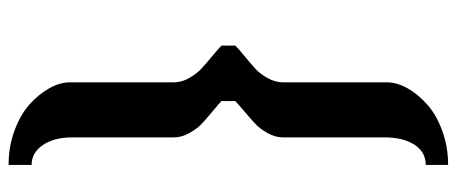

<svg xmlns="http://www.w3.org/2000/svg" viewBox="-321 -552 1038 436"><g transform="rotate(-90 198.0 -334.0)"><path d="M312.5 -350.1V-318.8Q306.2 -312 288.8 -297.9Q271.5 -283.7 260 -273.2Q248.5 -262.7 238.8 -245.4Q229 -228 229 -210.4V25.9Q229 48.3 215.6 72.3Q202.1 96.2 179 116.9Q155.8 137.7 119.4 151.1Q83 164.6 41.5 164.6V113.8Q70.8 113.8 87.4 88.1Q104 62.5 104 21V-210.4Q104 -228 113.8 -245.4Q123.5 -262.7 134.5 -272.9Q145.5 -283.2 162.8 -297.9Q180.2 -312.5 186.5 -318.8V-350.1Q180.7 -356 162.8 -370.6Q145 -385.3 134.3 -395.5Q123.5 -405.8 113.8 -423.1Q104 -440.4 104 -458.5V-689.5Q104 -730 86.7 -755.6Q69.3 -781.2 41.5 -781.2V-833.5Q83 -833.5 119.4 -820.1Q155.8 -806.6 179 -785.9Q202.1 -765.1 215.6 -741Q229 -716.8 229 -694.8V-458.5Q229 -440.4 239 -423.1Q249 -405.8 260.3 -395.5Q271.5 -385.3 288.8 -370.8Q306.2 -356.4 312.5 -350.1Z"/></g></svg>

Font: Gputeks
Style: Bold
Weight: 600
Width: 8
Version: Version 0.9